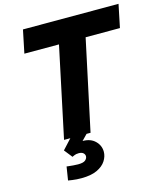

<svg xmlns="http://www.w3.org/2000/svg" viewBox="-141 -844 1032 1211"><g transform="rotate(-15 374.5 -239.0)"><path d="M195 0 320 -590H94L125 -740H749L718 -590H494L368 0H342L306 37H307Q358 37 388 66.5Q418 96 418 137Q418 167 399.5 196Q381 225 341.5 243.5Q302 262 239 262Q206 262 179.5 258Q153 254 153 254L167 166Q167 166 179.5 167.5Q192 169 209.5 170.5Q227 172 241 172Q276 172 289 160.5Q302 149 302 135Q302 123 292 114Q282 105 262 105Q244 105 231.5 111Q219 117 219 117L177 64L236 0Z"/></g></svg>

Font: Be Vietnam Pro ExtraBold
Style: Italic
Weight: 800
Italic angle: -12°
Designer: Lam Bao, Tony Le, Vietanh Nguyen
Foundry: Yellow Type Foundry
Version: Version 1.002; ttfautohint (v1.8.3)